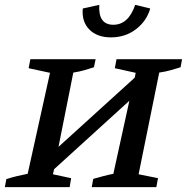

<svg xmlns="http://www.w3.org/2000/svg" viewBox="-24 -771 770 791"><path d="M-4 0 2 -33Q27 -41 46 -45.5Q65 -50 90 -55L182 -471L94 -490L101 -527H370L363 -494Q345 -488 324.5 -482Q304 -476 278 -472L217 -166L531 -451L535 -471L449 -490L456 -527H726L720 -494Q701 -488 680 -482Q659 -476 632 -472L547 -53L627 -37L620 0H354L360 -34Q381 -40 402 -45.5Q423 -51 443 -55L509 -356L199 -74L194 -53L269 -37L263 0ZM433 -617Q376 -617 344 -649.5Q312 -682 317 -736L385 -751Q380 -669 443 -669Q505 -669 533 -751L595 -736Q580 -684 536 -650.5Q492 -617 433 -617Z"/></svg>

Font: Piazzolla SC Medium
Style: Italic
Weight: 500
Italic angle: -11.3°
Designer: Juan Pablo del Peral
Foundry: Huerta Tipografica
Version: Version 1.330